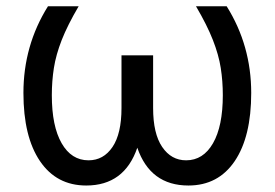

<svg xmlns="http://www.w3.org/2000/svg" viewBox="-20 -565 851 595"><path d="M563.9 9.9Q445.7 9.9 405.5 -107.2Q365.4 9.9 247.2 9.9Q155.2 9.9 103.9 -65.7Q52.6 -141.3 52.6 -277Q52.6 -424 128.6 -545.5H223.7Q189.3 -486.9 171.3 -441.1Q153.4 -395.2 147 -354.4Q140.6 -313.6 140.6 -269.9Q140.6 -174 171 -121.1Q201.3 -68.2 254.3 -68.2Q300.8 -68.2 328.7 -109.6Q356.5 -150.9 356.5 -230.1V-393.5H454.5V-230.1Q454.5 -150.9 482.6 -109.6Q510.7 -68.2 556.8 -68.2Q609.7 -68.2 640.1 -121.1Q670.5 -174 670.5 -269.9Q670.5 -313.6 664.1 -354.4Q657.7 -395.2 639.7 -441.1Q621.8 -486.9 587.4 -545.5H682.5Q758.5 -424 758.5 -277Q758.5 -141.3 707.4 -65.7Q656.2 9.9 563.9 9.9Z"/></svg>

Font: Linik Sans
Style: Regular
Weight: 400
Designer: Rasmus Andersson (font), Marc Monis (original base), Kil Hyung-jin (Pretendard portions), Cristiano Sobral (main changes
Foundry: rsms
Version: Version 3.018;May 31, 2022;FontCreator 14.0.0.2814 64-bit; t